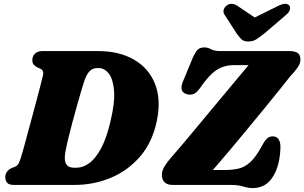

<svg xmlns="http://www.w3.org/2000/svg" viewBox="-20 -967 1591 1004"><path d="M7.5 -40.5Q7.5 -56 16.5 -68.8Q25.5 -81.5 40.5 -88L59.5 -95.5Q72 -101 78.8 -114.8Q85.5 -128.5 98.5 -173.5Q107.5 -206 120 -252.2Q132.5 -298.5 146 -348.5Q159.5 -398.5 171.8 -444.8Q184 -491 192.8 -525Q201.5 -559 204.5 -572Q210.5 -598 192.5 -607L174.5 -615Q163 -621 156 -629.5Q149 -638 149 -652Q149 -673.5 163 -686.8Q177 -700 203 -700H492.5Q603 -700 680.2 -655.5Q757.5 -611 790.2 -529.5Q823 -448 800.5 -337Q777.5 -224 713.2 -149.2Q649 -74.5 559.2 -37.2Q469.5 0 370 0H53.5Q26 0 16.8 -11.8Q7.5 -23.5 7.5 -40.5ZM380 -90Q414 -90 447.2 -114.2Q480.5 -138.5 509.5 -193Q538.5 -247.5 559 -338Q581.5 -433.5 576.2 -494Q571 -554.5 548.5 -582.8Q526 -611 496 -611H488Q465 -611 448.8 -595Q432.5 -579 419.5 -539.5Q414.5 -524.5 404.5 -490.8Q394.5 -457 382.2 -413Q370 -369 357.5 -323Q345 -277 335.5 -236.5Q326 -196 321.5 -169.5Q314.5 -128 326 -109Q337.5 -90 366.5 -90ZM1185.5 0H883.5Q826.5 0 826.5 -54Q826.5 -74 840.5 -97.2Q854.5 -120.5 873.5 -141.5Q894.5 -165 932.8 -210.5Q971 -256 1018.5 -313Q1066 -370 1115.2 -429.2Q1164.5 -488.5 1207.8 -540.2Q1251 -592 1280 -626.5H1205Q1149.5 -626.5 1110 -599.2Q1070.5 -572 1028 -509Q1007 -479 988.2 -474Q969.5 -469 951 -476.5Q913 -491.5 940.5 -550L987.5 -664Q1002.5 -697 1014.5 -708Q1026.5 -719 1049 -719Q1067 -719 1083.8 -709.5Q1100.5 -700 1130.5 -700H1492Q1522.5 -700 1536.8 -689.8Q1551 -679.5 1551 -655Q1551 -634.5 1535.2 -612.5Q1519.5 -590.5 1496.5 -566.5Q1479 -544 1444.5 -501Q1410 -458 1365 -403Q1320 -348 1271.2 -289Q1222.5 -230 1176.2 -175Q1130 -120 1093 -78H1152Q1195 -78 1227.8 -85.5Q1260.5 -93 1289.5 -119.8Q1318.5 -146.5 1349.5 -204Q1364.5 -232 1376.8 -243Q1389 -254 1405.5 -254Q1427 -254 1436.8 -239Q1446.5 -224 1446.5 -198Q1444.5 -103.5 1407.5 -43.5Q1370.5 16.5 1302 16.5Q1281 16.5 1266.8 12.2Q1252.5 8 1235 4Q1217.5 0 1185.5 0ZM1364 -793.5Q1340 -774 1321.2 -762Q1302.5 -750 1278.5 -750Q1254.5 -750 1242.2 -762Q1230 -774 1216.5 -793.5L1155.5 -888Q1145 -903 1150 -917Q1155 -931 1165.5 -938.5Q1192 -957 1223 -935.5L1312 -875.5L1433.5 -935.5Q1476 -957 1492.5 -938.5Q1499 -931 1496 -917Q1493 -903 1474.5 -888Z"/></svg>

Font: Fraunces 9pt S050 Black
Style: Italic
Weight: 900
Italic angle: -16°
Version: Version 1.000; ttfautohint (v1.8.3)